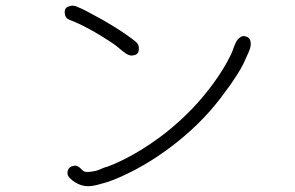

<svg xmlns="http://www.w3.org/2000/svg" viewBox="-20 -664 1040 676"><path d="M223.6 -594.7Q209 -600.6 208 -618.2Q206.1 -636.7 222.7 -641.6Q237.3 -647.5 252.9 -639.6Q267.6 -633.8 284.2 -625Q293 -620.1 296.9 -618.2Q392.6 -568.4 456.1 -518.6Q470.7 -507.8 468.8 -489.3Q467.8 -470.7 447.3 -468.8Q437.5 -466.8 424.8 -474.6Q413.1 -482.4 399.4 -494.1Q385.7 -505.9 380.9 -508.8Q289.1 -570.3 223.6 -594.7ZM846.7 -535.2Q860.4 -531.2 862.3 -516.6Q865.2 -502 855.5 -480.5Q846.7 -460 837.9 -441.4Q829.1 -422.9 813.5 -398.9Q797.9 -375 791 -365.2Q784.2 -355.5 774.4 -342.8Q706.1 -246.1 606.4 -166Q508.8 -87.9 408.2 -43Q377.9 -29.3 360.8 -23.9Q343.8 -18.6 316.4 -11.7Q288.1 -4.9 265.6 -12.2Q243.2 -19.5 225.6 -37.1Q213.9 -48.8 218.8 -63.5Q223.6 -78.1 239.3 -80.1Q246.1 -82 252.4 -79.1Q258.8 -76.2 264.6 -70.3Q270.5 -63.5 274.4 -61.5Q278.3 -58.6 287.1 -58.6Q295.9 -58.6 307.1 -60.5Q318.4 -62.5 324.2 -64.5Q330.1 -66.4 342.8 -72.3Q355.5 -77.1 358.4 -77.1Q456.1 -114.3 560.5 -194.3Q662.1 -274.4 732.4 -372.1Q767.6 -419.9 792 -469.7Q793.9 -472.7 799.8 -488.3Q805.7 -504.9 810.5 -514.6Q815.4 -525.4 825.2 -532.2Q835 -540 846.7 -535.2Z"/></svg>

Font: irohamaru Light
Style: Regular
Weight: 200
Designer: [Source Han Sans]
Ryoko NISHIZUKA  (kana & ideographs); Paul D. Hunt (Latin, Greek & Cyrillic); Wenlong ZHANG  (bopomofo
Version: Version 1.01